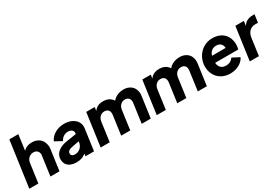

<svg xmlns="http://www.w3.org/2000/svg" viewBox="53 -1749 3960 2754"><g transform="rotate(-30 2033.0 -372.5)"><path d="M167 0 211 -319C221 -382 268 -423 326 -423C385 -423 413 -383 413 -339C413 -333 412 -326 411 -319L367 0H517L564 -337C566 -350 567 -362 567 -374C567 -401 561 -428 549 -457C526 -513 465 -558 381 -558C344 -558 312 -551 283 -537C265 -528 250 -516 237 -501L272 -757H123L17 0Z M797 12C853 12 900 -1 941 -32C945 -35 949 -39 954 -42L948 0H1089L1138 -353C1139 -363 1140 -372 1140 -381C1140 -410 1132 -439 1115 -466C1082 -519 1006 -558 914 -558C802 -558 702 -504 661 -413L777 -350C800 -398 848 -433 905 -433C956 -433 989 -403 989 -370C989 -366 988 -363 988 -360L986 -346L825 -321C705 -303 615 -244 615 -137C615 -40 687 12 797 12ZM971 -235 969 -221C961 -155 907 -98 834 -98C797 -98 770 -113 770 -146C770 -185 805 -204 846 -212Z M1349 0 1393 -319C1403 -382 1444 -423 1503 -423C1566 -423 1585 -377 1585 -341C1585 -334 1584 -327 1583 -319L1539 0H1689L1733 -319C1743 -382 1784 -423 1843 -423C1906 -423 1925 -377 1925 -341C1925 -334 1924 -327 1923 -319L1879 0H2029L2077 -347C2079 -360 2080 -372 2080 -383C2080 -410 2074 -437 2062 -464C2039 -517 1979 -558 1898 -558C1853 -558 1811 -548 1774 -528C1752 -516 1732 -500 1715 -479C1704 -496 1690 -511 1673 -524C1642 -547 1603 -558 1558 -558C1517 -558 1482 -549 1453 -531C1436 -520 1420 -505 1407 -486L1415 -546H1275L1199 0Z M2278 0 2322 -319C2332 -382 2373 -423 2432 -423C2495 -423 2514 -377 2514 -341C2514 -334 2513 -327 2512 -319L2468 0H2618L2662 -319C2672 -382 2713 -423 2772 -423C2835 -423 2854 -377 2854 -341C2854 -334 2853 -327 2852 -319L2808 0H2958L3006 -347C3008 -360 3009 -372 3009 -383C3009 -410 3003 -437 2991 -464C2968 -517 2908 -558 2827 -558C2782 -558 2740 -548 2703 -528C2681 -516 2661 -500 2644 -479C2633 -496 2619 -511 2602 -524C2571 -547 2532 -558 2487 -558C2446 -558 2411 -549 2382 -531C2365 -520 2349 -505 2336 -486L2344 -546H2204L2128 0Z M3344 12C3453 12 3547 -39 3585 -119L3467 -180C3444 -143 3402 -118 3347 -118C3296 -118 3260 -138 3241 -178C3234 -193 3229 -211 3228 -231H3611C3618 -260 3622 -285 3622 -310C3622 -451 3532 -558 3366 -558C3201 -558 3074 -422 3074 -255C3074 -106 3177 12 3344 12ZM3240 -341 3241 -343C3258 -400 3297 -438 3365 -438C3417 -438 3452 -410 3463 -366C3465 -358 3466 -350 3466 -341Z M3820 0 3859 -284C3872 -375 3928 -422 4001 -422H4048L4066 -552H4034C3996 -552 3962 -544 3933 -528C3910 -515 3891 -495 3875 -466L3886 -546H3745L3669 0Z"/></g></svg>

Font: Plus Jakarta Sans ExtraBold
Style: Italic
Weight: 800
Italic angle: -8°
Designer: Gumpita Rahayu
Foundry: Tokotype
Version: Version 2.071;gftools[0.9.30]